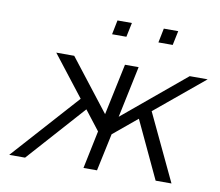

<svg xmlns="http://www.w3.org/2000/svg" viewBox="-74 -744 956 833"><g transform="rotate(10 404.0 -328.0)"><path d="M17.1 0 279.8 -293V-293.9L141.1 -472.2H220.2L396 -246.1L443.8 -472.2H503.9L456.1 -245.1L729 -472.2H808.1L592.8 -293.9L731.9 0H662.1L543.9 -252L439 -165L403.8 0H344.2L378.9 -167L313 -252H312L86.9 0ZM365.7 -592.8 378.4 -655.8H441.9L428.7 -592.8ZM569.8 -592.8 582.5 -655.8H646L632.8 -592.8Z"/></g></svg>

Font: CMU Bright
Style: Oblique
Weight: 500
Italic angle: -12°
Version: Version 0.7.0